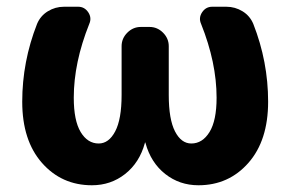

<svg xmlns="http://www.w3.org/2000/svg" viewBox="-20 -540 862 570"><path d="M253 10Q163 10 104.5 -56.5Q46 -123 46 -238Q46 -357 90 -469Q100 -493 122 -506.5Q144 -520 170 -520H212Q231 -520 242 -503.5Q253 -487 245 -469Q199 -354 199 -250Q199 -182 219.5 -148Q240 -114 273 -114Q303 -114 322 -150Q341 -186 341 -258V-403Q341 -426 358 -443Q375 -460 398 -460H424Q447 -460 464 -443Q481 -426 481 -403V-258Q481 -186 499.5 -150Q518 -114 548 -114Q581 -114 602 -148Q623 -182 623 -250Q623 -354 577 -469Q569 -487 580 -503.5Q591 -520 610 -520H652Q678 -520 700 -506.5Q722 -493 732 -469Q776 -357 776 -238Q776 -123 717.5 -56.5Q659 10 569 10Q513 10 470.5 -23.5Q428 -57 412 -115Q412 -117 411 -117Q410 -117 410 -115Q394 -57 351.5 -23.5Q309 10 253 10Z"/></svg>

Font: Rounded Mplus 1c ExtraBold
Style: Regular
Weight: 800
Version: Version 1.059.20150529